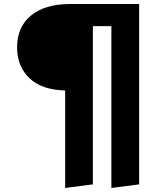

<svg xmlns="http://www.w3.org/2000/svg" viewBox="-20 -713 828 955"><path d="M672 -693V204L534 222V-583H442V204L304 222V-263Q187 -266 126 -324.5Q65 -383 65 -478Q65 -579 134.5 -636Q204 -693 328 -693Z"/></svg>

Font: FiraGOUPP
Style: Bold
Weight: 700
Designer: bBox Type
Foundry: bBox Type GmbH
Version: Version 1.001